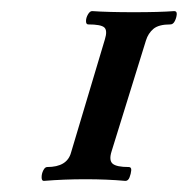

<svg xmlns="http://www.w3.org/2000/svg" viewBox="-20 -607 339 346"><path d="M59 -281Q55 -281 55 -287.5Q55 -294 58 -300Q61 -306 65 -306Q101 -306 108 -332L169 -536Q174 -552 168 -557.5Q162 -563 139 -563Q135 -563 135 -569Q135 -575 138.5 -581Q142 -587 146 -587Q160 -586 179 -585.5Q198 -585 221 -585Q244 -585 262.5 -585.5Q281 -586 294 -587Q299 -587 298.5 -581Q298 -575 295 -569Q292 -563 287 -563Q266 -563 256.5 -555Q247 -547 243 -534L181 -334Q176 -318 183 -312Q190 -306 212 -306Q217 -306 216.5 -300Q216 -294 213.5 -287.5Q211 -281 206 -281Q173 -284 134 -284Q95 -284 59 -281Z"/></svg>

Font: Junicode VF
Style: Italic
Weight: 400
Italic angle: -11°
Designer: Peter S. Baker
Version: Version 2.209